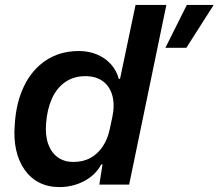

<svg xmlns="http://www.w3.org/2000/svg" viewBox="-20 -749 887 779"><path d="M651 -555 738 -729H847L736 -555ZM221 10Q175 10 139.5 -8Q104 -26 80 -60Q56 -94 45.5 -140.5Q35 -187 40 -244Q45 -332 77.5 -399.5Q110 -467 167 -504.5Q224 -542 300 -542Q340 -542 373.5 -528Q407 -514 430 -488.5Q453 -463 462 -429H467L530 -729H655L504 0H383L396 -82H391Q367 -38 321 -14Q275 10 221 10ZM278 -92Q318 -92 347.5 -108.5Q377 -125 397 -155Q417 -185 425 -224L436 -275Q446 -323 436 -360.5Q426 -398 398 -419Q370 -440 326 -440Q279 -440 244.5 -416Q210 -392 190.5 -348.5Q171 -305 167 -248Q163 -200 175.5 -165Q188 -130 214 -111Q240 -92 278 -92Z"/></svg>

Font: Mona Sans ExtraLight SemiBold
Style: Italic
Weight: 600
Italic angle: -11.6951°
Version: Version 2.000